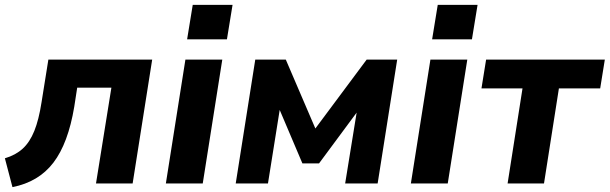

<svg xmlns="http://www.w3.org/2000/svg" viewBox="-27 -751 2496 786"><path d="M24 15 -7 -103Q37 -116 66 -142.5Q95 -169 113.5 -215Q132 -261 143 -332L171 -507H596L516 0H366L429 -392H289L277 -314Q252 -164 191.5 -85Q131 -6 24 15Z M739 -590 762 -731H925L902 -590ZM652 0 732 -507H883L803 0Z M938 0 1018 -507H1143L1264 -225L1474 -507H1599L1519 0H1386L1433 -290L1279 -82H1211L1118 -301L1070 0Z M1742 -590 1765 -731H1928L1905 -590ZM1655 0 1735 -507H1886L1806 0Z M2051 0 2112 -389H1944L1963 -507H2449L2430 -389H2261L2200 0Z"/></svg>

Font: Mulish ExtraBold
Style: Italic
Weight: 800
Italic angle: -9°
Designer: Vernon Adams
Foundry: Vernon Adams
Version: Version 3.603; ttfautohint (v1.8.3)